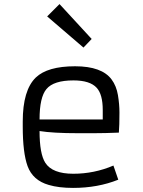

<svg xmlns="http://www.w3.org/2000/svg" viewBox="-20 -918 706 948"><path d="M564 -30.8Q462.9 9.8 340.8 9.8Q270 9.8 220.7 -4.9Q142.1 -27.3 116.2 -97.7Q92.3 -163.6 92.3 -293V-317.9Q92.3 -472.7 156.7 -535.2Q214.8 -590.8 350.6 -590.8Q482.9 -590.8 531.2 -525.4Q554.7 -493.7 562.3 -448.5Q569.8 -403.3 569.8 -362.3Q569.8 -298.3 566.9 -263.2Q498 -260.3 443.4 -260.3Q443.4 -260.3 364.7 -260.3Q241.7 -260.3 175.3 -271Q175.3 -158.7 203.6 -114.3Q238.3 -60.1 341.8 -60.1Q445.3 -60.1 540 -100.6ZM487.3 -328.1V-375Q487.3 -451.7 457.5 -484.4Q424.3 -521 342.8 -521Q245.1 -521 209.5 -478.5Q175.3 -438 175.3 -328.1ZM212.9 -836.9 273.9 -897.9 432.6 -725.6 392.1 -683.1Z"/></svg>

Font: Armata
Style: Regular
Weight: 400
Designer: Viktoriya Grabowska
Foundry: Viktoriya Grabowska
Version: Version 1.003